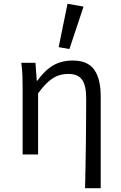

<svg xmlns="http://www.w3.org/2000/svg" viewBox="-20 -819 640 1018"><path d="M431 179Q432 119 433.5 57Q435 -5 435.5 -66.5Q436 -128 436.5 -186.5Q437 -245 437 -297Q437 -366 415 -396.5Q393 -427 343 -427Q313 -427 288 -418Q263 -409 237.5 -387Q212 -365 182 -324V0H100V-353Q100 -382 99 -415Q98 -448 93 -486H168L175 -391H178Q219 -448 263 -473Q307 -498 367 -498Q445 -498 479.5 -449.5Q514 -401 514 -308V179ZM348 -559 291 -569 338 -799 423 -784Z"/></svg>

Font: Source Code Pro
Style: Regular
Weight: 400
Monospace: yes
Designer: Paul D. Hunt, Teo Tuominen
Foundry: Adobe Systems Incorporated
Version: Version 1.018;hotconv 1.0.116;makeotfexe 2.5.65601